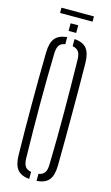

<svg xmlns="http://www.w3.org/2000/svg" viewBox="-143 -1004 612 1059"><g transform="rotate(15 163.0 -475.0)"><path d="M141.5 5Q94 0.5 73 -25.8Q52 -52 51 -106Q49.5 -183 49 -255.8Q48.5 -328.5 48.5 -399.8Q48.5 -471 49 -543.5Q49.5 -616 51 -693.5Q52 -748 73 -774.2Q94 -800.5 141.5 -805V-764.5Q117.5 -761 107.2 -745.8Q97 -730.5 96 -699Q94 -623 93.2 -549.5Q92.5 -476 92.5 -402.8Q92.5 -329.5 93.5 -254.5Q94.5 -179.5 96 -100.5Q97 -69.5 107.2 -54.5Q117.5 -39.5 141.5 -35.5ZM183.5 5V-35.5Q207.5 -39.5 218 -54.5Q228.5 -69.5 229 -100.5Q231 -179.5 231.8 -254.5Q232.5 -329.5 232.2 -402.8Q232 -476 231.2 -549.5Q230.5 -623 229 -699Q228.5 -730.5 218 -745.2Q207.5 -760 183.5 -764.5V-805Q232.5 -801.5 253.5 -775Q274.5 -748.5 275.5 -693.5Q276.5 -616 276.8 -543.2Q277 -470.5 277 -399.5Q277 -328.5 276.8 -255.8Q276.5 -183 275.5 -106Q274.5 -51.5 253.5 -25.2Q232.5 1 183.5 5ZM140 -840V-883.5H183.5V-840ZM69 -953.5H254.5V-923.5H69Z"/></g></svg>

Font: Big Shoulders Stencil Display Thin Light
Style: Regular
Weight: 300
Version: Version 2.001